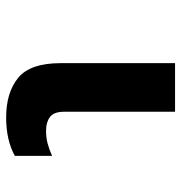

<svg xmlns="http://www.w3.org/2000/svg" viewBox="-2 -592 603 640"><g transform="rotate(90 300.0 -271.5)"><path d="M499 -19V-143Q476 -133 457 -128Q438 -123 415 -123Q387 -123 369.5 -136Q352 -149 352 -183V-553H190V-172Q190 -70 239 -30Q288 10 371 10Q447 10 499 -19Z"/></g></svg>

Font: Noto Sans Mono UI ExtraBold
Style: Regular
Weight: 800
Designer: Monotype Design team
Foundry: Monotype Imaging Inc.
Version: 1.000